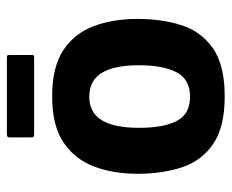

<svg xmlns="http://www.w3.org/2000/svg" viewBox="-76 -572 656 543"><g transform="rotate(-90 251.5 -300.0)"><path d="M251 8Q164 8 116.5 -24.5Q69 -57 50.5 -112.5Q32 -168 32 -239Q32 -308 53 -362.5Q74 -417 121.5 -448.5Q169 -480 251 -480Q334 -480 381.5 -448.5Q429 -417 449.5 -362.5Q470 -308 470 -239Q470 -169 452 -113.5Q434 -58 386.5 -25Q339 8 251 8ZM250 -90Q299 -90 319 -128Q339 -166 339 -235Q339 -304 317.5 -339.5Q296 -375 250 -375Q205 -375 183.5 -339.5Q162 -304 162 -235Q162 -165 181.5 -127.5Q201 -90 250 -90ZM368 -537Q368 -533 366.5 -532Q365 -531 357 -531H145Q138 -531 136.5 -533Q135 -535 135 -539V-599Q135 -605 137 -606.5Q139 -608 145 -608H358Q365 -608 366.5 -607Q368 -606 368 -599Z"/></g></svg>

Font: Glory
Style: Bold
Weight: 700
Designer: Robert Leuschke
Foundry: Robert Leuschke
Version: Version 1.011